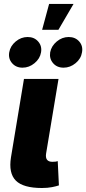

<svg xmlns="http://www.w3.org/2000/svg" viewBox="-20 -943 434 966"><path d="M190.9 2.9Q96.7 2.9 59.6 -34.4Q22.5 -71.8 35.2 -151.4L100.6 -545.9H274.4L211.9 -170.4Q205.6 -128.9 243.7 -128.9Q262.2 -128.9 270.5 -132.3L276.4 -10.3Q264.2 -5.9 241.9 -1.5Q219.7 2.9 190.9 2.9ZM93.3 -602.5Q60.5 -602.5 40.8 -625.2Q21 -647.9 26.4 -679.7Q31.7 -711.4 58.8 -734.1Q85.9 -756.8 119.1 -756.8Q152.3 -756.8 172.1 -734.1Q191.9 -711.4 186.5 -679.7Q181.2 -647.9 153.8 -625.2Q126.5 -602.5 93.3 -602.5ZM299.8 -602.5Q266.6 -602.5 247.1 -625.2Q227.5 -647.9 232.4 -679.7Q238.3 -711.4 265.4 -734.1Q292.5 -756.8 325.7 -756.8Q358.9 -756.8 378.7 -734.1Q398.4 -711.4 392.6 -679.7Q387.7 -647.9 360.4 -625.2Q333 -602.5 299.8 -602.5ZM191.9 -793 227.1 -923.3H350.1L273.9 -793Z"/></svg>

Font: Inter Extra Bold
Style: Italic
Weight: 800
Italic angle: -9.39999°
Designer: Rasmus Andersson
Foundry: rsms
Version: Version 4.000;git-3c8e0fc